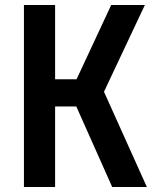

<svg xmlns="http://www.w3.org/2000/svg" viewBox="-20 -750 640 770"><path d="M76 0H201V-323H286L430 0H569L397 -382L561 -730H426L287 -432H201V-730H76Z"/></svg>

Font: JetBrains Mono
Style: Bold
Weight: 558
Monospace: yes
Designer: Philipp Nurullin, Konstantin Bulenkov
Foundry: JetBrains
Version: Version 2.305